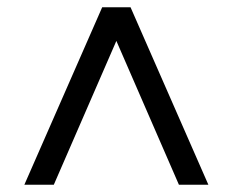

<svg xmlns="http://www.w3.org/2000/svg" viewBox="-20 -648 640 528"><path d="M47 -140 261 -628H339L553 -140H472L275 -593H325L128 -140Z"/></svg>

Font: Nunito Sans 12pt ExtraLight 12pt SemiBold
Style: Regular
Weight: 600
Version: Version 3.101;gftools[0.9.27]